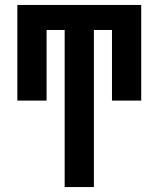

<svg xmlns="http://www.w3.org/2000/svg" viewBox="-20 -755 640 775"><path d="M241 0V-634H168V-349H50V-735H550V-349H432V-634H359V0Z"/></svg>

Font: Iosevka SS04 Extended
Style: Bold
Weight: 700
Width: 7
Monospace: yes
Designer: Belleve Invis
Foundry: Belleve Invis
Version: Version 19.0.0; ttfautohint (v1.8.4)